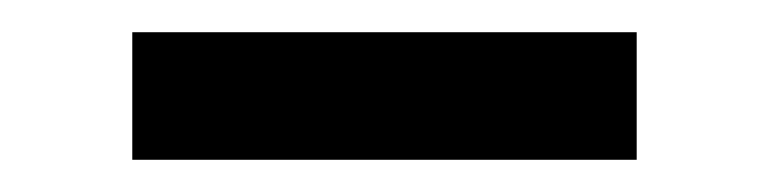

<svg xmlns="http://www.w3.org/2000/svg" viewBox="-20 -357 472 118"><path d="M61.3 -258.8H371.3V-337.2H61.3Z"/></svg>

Font: Unageo Variable
Style: Regular
Weight: 300
Designer: Richard Sepsi
Foundry: Richard Sepsi
Version: Version 2.200